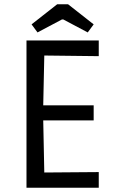

<svg xmlns="http://www.w3.org/2000/svg" viewBox="-20 -886 554 906"><path d="M105 0V-695H446V-621L189 -624L184 -389H422V-318H184L189 -72L446 -74V0ZM157 -733 129 -771 250 -866H301L422 -771L394 -733L279 -794H272Z"/></svg>

Font: Ruda
Style: Regular
Weight: 400
Designer: Mariela Monsalve and Angelina Sanchez
Foundry: Mariela Monsalve and Angelina Sanchez
Version: Version 2.000